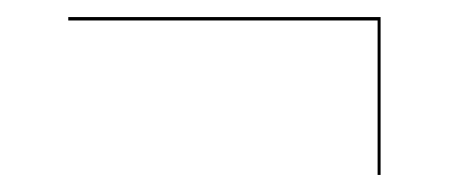

<svg xmlns="http://www.w3.org/2000/svg" viewBox="-20 -408 526 225"><path d="M422.5 -384V-203H426V-388H60V-384Z"/></svg>

Font: Bodoni* 48pt Medium
Style: Italic
Weight: 500
Italic angle: -13°
Version: Version 2.3